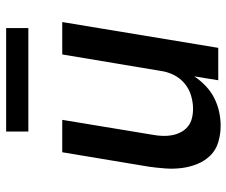

<svg xmlns="http://www.w3.org/2000/svg" viewBox="-78 -670 755 640"><g transform="rotate(-90 300.0 -349.5)"><path d="M201 8Q173 8 146.5 0Q120 -8 102 -26.5Q84 -45 74 -69.5Q64 -94 60.5 -121Q57 -148 59 -176Q61 -204 65 -232L113 -520H221L171 -217Q168 -201 167.5 -184.5Q167 -168 170 -153Q173 -138 180 -124.5Q187 -111 198.5 -101.5Q210 -92 225.5 -88Q241 -84 258 -84Q279 -84 301.5 -90.5Q324 -97 342 -112Q360 -127 370.5 -148Q381 -169 384 -191L439 -520H547L461 0H353L366 -80Q352 -59 333.5 -41.5Q315 -24 293 -13Q271 -2 247.5 3Q224 8 201 8ZM182 -633V-707H527V-633Z"/></g></svg>

Font: Iosevka SS04 SmBd Ex Obl
Style: Regular
Weight: 600
Width: 7
Italic angle: -9°
Monospace: yes
Designer: Belleve Invis
Foundry: Belleve Invis
Version: Version 19.0.0; ttfautohint (v1.8.4)